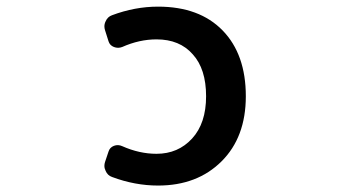

<svg xmlns="http://www.w3.org/2000/svg" viewBox="-20 -579 1040 590"><path d="M465.8 -8.8Q394.5 -8.8 324.2 -35.2Q310.5 -40 304.7 -53.7Q300.8 -61.5 300.8 -69.3Q300.8 -75.2 302.7 -81.1L313.5 -113.3Q317.4 -126 330.1 -130.9Q342.8 -135.7 355.5 -129.9Q408.2 -106.4 460.9 -106.4Q527.3 -106.4 570.3 -153.3Q613.3 -200.2 613.3 -283.2Q613.3 -367.2 572.3 -412.1Q532.2 -458 460.9 -458Q408.2 -458 355.5 -434.6Q342.8 -429.7 330.1 -434.6Q317.4 -439.5 313.5 -452.1L302.7 -486.3Q300.8 -492.2 300.8 -498Q300.8 -505.9 304.7 -513.7Q310.5 -527.3 324.2 -532.2Q394.5 -558.6 465.8 -558.6Q592.8 -558.6 664.1 -485.4Q735.4 -412.1 735.4 -283.2Q735.4 -157.2 660.6 -83Q585.9 -8.8 465.8 -8.8Z"/></svg>

Font: Rounded-L Mgen+ 1m medium
Style: Regular
Weight: 500
Designer: [Source Han Sans]
Ryoko NISHIZUKA  (kana & ideographs); Paul D. Hunt (Latin, Greek & Cyrillic); Wenlong ZHANG  (bopomofo
Version: Version 1.059.20150602